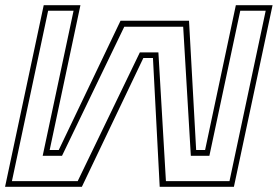

<svg xmlns="http://www.w3.org/2000/svg" viewBox="-24 -720 1071 740"><path d="M144.5 -700H286L167.5 -142H202.5L440.5 -640H704.5L732 -142H766.5L885 -700H1026.5L877.5 0H591.5L565.5 -496.5H528.5L291.5 0H-4.5ZM161.5 -678.5 22 -22H275.5L515 -518H586.5L615.5 -22H860.5L1000 -678.5H902L783 -119.5H711.5L682 -617H455L215 -119.5H140.5L259.5 -678.5Z"/></svg>

Font: Tourney Expanded ExtraLight
Style: Italic
Weight: 200
Width: 7
Italic angle: -12°
Designer: Tyler Finck
Foundry: Etcetera Type Co
Version: Version 1.010; ttfautohint (v1.8.3)